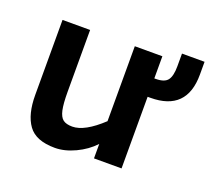

<svg xmlns="http://www.w3.org/2000/svg" viewBox="-101 -680 904 824"><g transform="rotate(20 350.5 -268.5)"><path d="M397 0V-65.9Q363.8 -30.3 315.7 -7.6Q267.6 15.1 223.1 15.1Q136.2 15.1 101.6 -33Q66.9 -81.1 66.9 -169.9V-512.2H192.9V-230Q192.9 -175.8 199.2 -147Q205.6 -118.2 220 -107.2Q234.4 -96.2 262.2 -96.2Q318.4 -96.2 397 -169.9V-512.2H522.9V-411.1H528.8Q569.8 -411.1 584 -430.7Q598.1 -450.2 598.1 -493.2V-551.8H701.2V-493.2Q701.2 -327.1 535.2 -327.1H522.9V0Z"/></g></svg>

Font: Clear Sans
Style: Bold
Weight: 700
Foundry: Intel Corporation
Version: Version 1.00